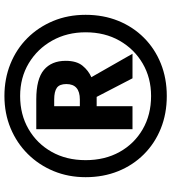

<svg xmlns="http://www.w3.org/2000/svg" viewBox="27 -791 774 868"><g transform="rotate(-90 414.0 -357.0)"><path d="M414 10Q334 10 267 -17Q200 -44 150.5 -93.5Q101 -143 74 -210Q47 -277 47 -357Q47 -435 74.5 -501.5Q102 -568 151.5 -618Q201 -668 268 -696Q335 -724 414 -724Q492 -724 559 -697Q626 -670 675.5 -620.5Q725 -571 753 -504Q781 -437 781 -357Q781 -277 754 -210Q727 -143 677.5 -93.5Q628 -44 561 -17Q494 10 414 10ZM414 -61Q496 -61 561 -99Q626 -137 664 -203.5Q702 -270 702 -357Q702 -441 664.5 -508Q627 -575 562 -614Q497 -653 414 -653Q330 -653 264.5 -615Q199 -577 161.5 -510.5Q124 -444 124 -357Q124 -270 161 -203.5Q198 -137 263.5 -99Q329 -61 414 -61ZM264 -145V-580H399Q491 -580 532 -545.5Q573 -511 573 -447Q573 -398 551 -371Q529 -344 499 -331L605 -145H494L410 -307H368V-145ZM398 -383Q468 -383 468 -444Q468 -475 451 -487Q434 -499 398 -499H368V-383Z"/></g></svg>

Font: Noto Sans Malayalam ExtraBold
Style: Regular
Weight: 800
Designer: Jelle Bosma - Monotype Design Team
Foundry: Monotype Imaging Inc.
Version: Version 2.104; ttfautohint (v1.8.4.7-5d5b)